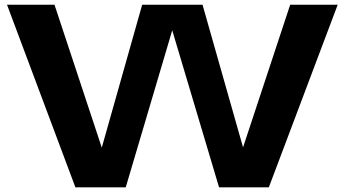

<svg xmlns="http://www.w3.org/2000/svg" viewBox="-20 -797 1467 817"><path d="M1417 -776.9 1124 0H912.1L712.9 -668L515.1 0H300.8L9.8 -776.9H211.9L413.1 -168.9L585 -776.9H841.8L1014.2 -169.9L1214.8 -776.9Z"/></svg>

Font: Sporting Grotesque
Style: Bold
Weight: 700
Designer: Lucas LE BIHAN
Foundry: Lucas LE BIHAN
Version: Version 2.002;PS 2.2;hotconv 1.0.88;makeotf.lib2.5.647800